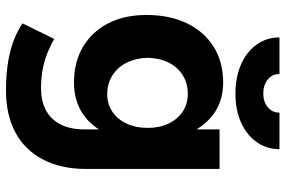

<svg xmlns="http://www.w3.org/2000/svg" viewBox="-176 -564 953 641"><g transform="rotate(90 300.5 -243.5)"><path d="M282 213Q225 213 181 205Q137 197 107 184Q77 171 58 158L110 52Q124 60 147 70.5Q170 81 202 88.5Q234 96 276 96Q316 96 346.5 80.5Q377 65 394.5 32.5Q412 0 412 -50V-500H544V-54Q544 30 512 90.5Q480 151 421.5 182Q363 213 282 213ZM256 -14Q187 -14 136.5 -44Q86 -74 58 -128Q30 -182 30 -256Q30 -334 58 -391.5Q86 -449 136.5 -480.5Q187 -512 256 -512Q316 -512 360 -480.5Q404 -449 428 -391Q452 -333 452 -253Q452 -181 428 -127Q404 -73 360 -43.5Q316 -14 256 -14ZM294 -125Q328 -125 353.5 -142.5Q379 -160 393 -190.5Q407 -221 407 -260Q407 -300 392.5 -330Q378 -360 352.5 -377Q327 -394 293 -394Q258 -394 231 -377Q204 -360 189 -330Q174 -300 173 -260Q174 -221 189 -190.5Q204 -160 231.5 -142.5Q259 -125 294 -125ZM292 -553Q238 -553 195.5 -571.5Q153 -590 129 -623.5Q105 -657 105 -700H227Q227 -676 245.5 -661Q264 -646 292 -646Q320 -646 338 -661Q356 -676 356 -700H478Q478 -657 454 -623.5Q430 -590 388.5 -571.5Q347 -553 292 -553Z"/></g></svg>

Font: Figtree
Style: Bold
Weight: 700
Designer: Erik Kennedy
Foundry: Erik Kennedy
Version: Version 2.001;gftools[0.9.30]